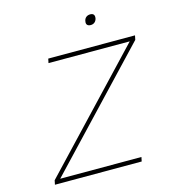

<svg xmlns="http://www.w3.org/2000/svg" viewBox="-122 -942 930 1041"><g transform="rotate(-15 343.0 -421.5)"><path d="M686 -670H199L194 -646H650L62 -24L57 0H544L549 -24H93L681 -646ZM446 -814C442 -797 450 -786 469 -786C487 -786 499 -797 503 -814V-815C506 -832 499 -843 481 -843C462 -843 449 -832 446 -815Z"/></g></svg>

Font: LT Wave Mono Thin
Style: Italic
Weight: 100
Designer: Daniel Lyons
Version: Version 2.5 (Glyphs App)